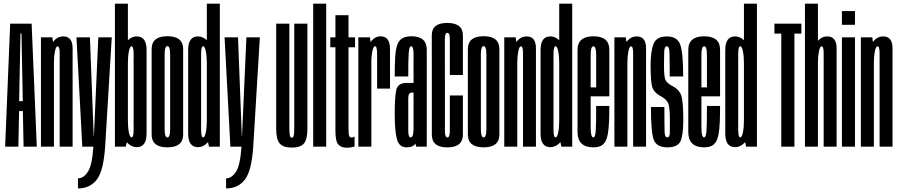

<svg xmlns="http://www.w3.org/2000/svg" viewBox="-20 -805 4932 1054"><path d="M8.2 0 35.9 -675H153.6L182 0H109.5L105.5 -195.4H84.8L80.8 0ZM85.1 -249.9H105.1L97.9 -621.2H92.4Z M204.8 0V-600H267.5L276.1 -536.2V0ZM307.6 0V-382.6Q307.6 -477.8 307.6 -514.2Q307.6 -550.6 296.2 -550.6Q287.1 -550.6 281.6 -523.1Q276.1 -495.6 276.1 -461.2L242.4 -472.7Q242.4 -527.9 265.8 -566.5Q289.2 -605.1 327.2 -605.1Q378.6 -605.1 378.6 -540Q378.6 -474.9 378.6 -380.2V0Z M431.7 0 399.8 -600H473.6L494.5 -56.8H495.5L519.7 -600H593.5L557.2 0ZM408 229.4V174.1Q438.8 174.1 462.4 138Q486.1 101.9 492.6 -0.6L557.2 0Q548.1 134.4 510.6 181.9Q473.1 229.4 408 229.4Z M610.8 0V-785H682.1V-47.8L670.2 0ZM731 2.8Q698.6 2.8 673.5 -27.5Q648.4 -57.9 648.4 -111L682.1 -143.9Q682.1 -105 687.6 -77.9Q693.1 -50.8 702.2 -50.8Q713.6 -50.8 713.6 -94.8Q713.6 -138.8 713.6 -301Q713.6 -462.2 713.6 -506.6Q713.6 -550.9 702.2 -550.9Q693.1 -550.9 687.6 -523.4Q682.1 -495.9 682.1 -458.6L648.4 -490.7Q648.4 -543.8 673.5 -574.4Q698.6 -605.1 731 -605.1Q784.6 -605.1 784.6 -530.5Q784.6 -455.9 784.6 -301Q784.6 -146.8 784.6 -72Q784.6 2.8 731 2.8Z M898.9 3.8Q812.4 3.8 812.4 -66.2Q812.4 -136.2 812.4 -300.6Q812.4 -464.9 812.4 -535.6Q812.4 -606.2 898.9 -606.2Q985.4 -606.2 985.4 -535.6Q985.4 -464.9 985.4 -300.6Q985.4 -136.2 985.4 -66.2Q985.4 3.8 898.9 3.8ZM898.9 -50.8Q914 -50.8 914 -94.8Q914 -138.9 914 -300.6Q914 -462.3 914 -507Q914 -551.7 898.9 -551.7Q883.8 -551.7 883.8 -507Q883.8 -462.3 883.8 -300.6Q883.8 -138.9 883.8 -94.8Q883.8 -50.8 898.9 -50.8Z M1127.2 0 1115.4 -54V-785H1186.8V0ZM1066.5 2.8Q1012.9 2.8 1012.9 -72Q1012.9 -146.8 1012.9 -301Q1012.9 -455.9 1012.9 -530.5Q1012.9 -605.1 1066.5 -605.1Q1098.9 -605.1 1124 -574.4Q1149.1 -543.8 1149.1 -490.7L1115.4 -458.6Q1115.4 -495.9 1109.9 -523.4Q1104.4 -550.9 1095.2 -550.9Q1083.9 -550.9 1083.9 -506.6Q1083.9 -462.2 1083.9 -301Q1083.9 -139.5 1083.9 -95.1Q1083.9 -50.8 1095.2 -50.8Q1104.4 -50.8 1109.9 -78.2Q1115.4 -105.8 1115.4 -143.9L1149.1 -111Q1149.1 -57.9 1124 -27.5Q1098.9 2.8 1066.5 2.8Z M1244.7 0 1212.8 -600H1286.6L1307.5 -56.8H1308.5L1332.7 -600H1406.5L1370.2 0ZM1221 229.4V174.1Q1251.8 174.1 1275.4 138Q1299.1 101.9 1305.6 -0.6L1370.2 0Q1361.1 134.4 1323.6 181.9Q1286.1 229.4 1221 229.4Z M1581.9 5.2Q1535.4 5.2 1515.8 -16.8Q1496.2 -38.8 1496.2 -98.2V-675H1568.4V-108.5Q1568.4 -71.2 1571.4 -60.2Q1574.4 -49.2 1581.9 -49.2Q1589.4 -49.2 1592.4 -60.2Q1595.4 -71.2 1595.4 -108.5V-675H1667.5V-98.2Q1667.5 -38.8 1647.9 -16.8Q1628.4 5.2 1581.9 5.2Z M1699.3 0V-785H1770.7V0Z M1883.1 5.8Q1852.9 5.8 1837.2 -11.8Q1821.4 -29.4 1821.4 -86V-545.5H1793.2V-600H1821.4V-721.7H1893.1V-600H1929V-545.5H1893.1V-102.5Q1893.1 -67.6 1896.7 -58.9Q1900.2 -50.2 1909.5 -50.2Q1919.4 -50.2 1926.5 -54.9V-0.8Q1905.5 5.8 1883.1 5.8Z M2050.1 -318.5Q2050.1 -463 2050.1 -507.1Q2050.1 -551.1 2039.1 -551.1Q2029.6 -551.1 2024.1 -523.6Q2018.6 -496.1 2018.6 -473.8L1991.8 -485.2Q1991.8 -544 2014.6 -574.8Q2037.3 -605.6 2069.4 -605.6Q2120.8 -605.6 2120.9 -536Q2121.1 -466.4 2121.1 -318.5ZM1947.2 0V-600H2011.1L2018.6 -534.8V0Z M2265.1 0 2250.2 -47.9V-370.7Q2250.2 -464.4 2250.2 -507.7Q2250.2 -550.9 2237.6 -550.9L2239.5 -605.8Q2322.9 -605.8 2322.8 -531.1Q2322.7 -456.4 2322.7 -332.1V0ZM2211.2 3.8Q2170.1 3.8 2158.4 -43.1Q2146.8 -90 2146.8 -180.8Q2146.8 -266.6 2154.6 -308.2Q2162.4 -349.8 2211.8 -349.8Q2233.3 -349.8 2255.4 -349.8V-297.1Q2250.4 -297.1 2243.6 -297.1Q2221.2 -297.1 2221.2 -268Q2221.2 -238.8 2221.2 -181.5Q2221.2 -126.9 2221.2 -88.8Q2221.2 -50.8 2233.8 -50.8Q2243 -50.8 2246.6 -64Q2250.2 -77.2 2250.2 -100.2L2271.7 -87Q2271.7 -46.3 2262.2 -21.3Q2252.6 3.8 2211.2 3.8ZM2146.8 -385.4Q2146.8 -446.2 2149.2 -488.4Q2151.5 -530.6 2160.1 -556.5Q2168.6 -582.4 2187.5 -594.1Q2206.3 -605.8 2239.5 -605.8L2240.1 -579.6L2237.6 -550.9Q2231.5 -550.9 2228.3 -541.2Q2225.1 -531.5 2223.5 -511.4Q2222 -491.3 2221.6 -459.9Q2221.2 -428.6 2221.2 -385.4Z M2435.5 4Q2350.6 4 2350.6 -65.8Q2350.6 -135.6 2350.6 -339.4Q2350.6 -543.1 2350.3 -611.1Q2350 -679.1 2435.1 -679.1Q2521.1 -679.1 2521.1 -611.1Q2521.1 -543.1 2521.1 -393.2H2449.4Q2449.4 -557 2449.4 -590.8Q2449.4 -624.6 2435.9 -624.6Q2421.8 -624.6 2422.1 -590.8Q2422.4 -557 2422.4 -339.4Q2422.4 -120.6 2422.4 -85.6Q2422.4 -50.5 2435.9 -50.5Q2449.4 -50.5 2449.4 -85.9Q2449.4 -121.2 2449.4 -281H2521.1Q2521.1 -135.6 2521.1 -65.8Q2521.1 4 2435.5 4Z M2634.9 3.8Q2548.4 3.8 2548.4 -66.2Q2548.4 -136.2 2548.4 -300.6Q2548.4 -464.9 2548.4 -535.6Q2548.4 -606.2 2634.9 -606.2Q2721.4 -606.2 2721.4 -535.6Q2721.4 -464.9 2721.4 -300.6Q2721.4 -136.2 2721.4 -66.2Q2721.4 3.8 2634.9 3.8ZM2634.9 -50.8Q2650 -50.8 2650 -94.8Q2650 -138.9 2650 -300.6Q2650 -462.3 2650 -507Q2650 -551.7 2634.9 -551.7Q2619.8 -551.7 2619.8 -507Q2619.8 -462.3 2619.8 -300.6Q2619.8 -138.9 2619.8 -94.8Q2619.8 -50.8 2634.9 -50.8Z M2748.2 0V-600H2811L2819.6 -536.2V0ZM2851.1 0V-382.6Q2851.1 -477.8 2851.1 -514.2Q2851.1 -550.6 2839.8 -550.6Q2830.6 -550.6 2825.1 -523.1Q2819.6 -495.6 2819.6 -461.2L2785.9 -472.7Q2785.9 -527.9 2809.3 -566.5Q2832.7 -605.1 2870.8 -605.1Q2922.1 -605.1 2922.1 -540Q2922.1 -474.9 2922.1 -380.2V0Z M3061.8 0 3049.9 -54V-785H3121.2V0ZM3001 2.8Q2947.4 2.8 2947.4 -72Q2947.4 -146.8 2947.4 -301Q2947.4 -455.9 2947.4 -530.5Q2947.4 -605.1 3001 -605.1Q3033.4 -605.1 3058.5 -574.4Q3083.6 -543.8 3083.6 -490.7L3049.9 -458.6Q3049.9 -495.9 3044.4 -523.4Q3038.9 -550.9 3029.8 -550.9Q3018.4 -550.9 3018.4 -506.6Q3018.4 -462.2 3018.4 -301Q3018.4 -139.5 3018.4 -95.1Q3018.4 -50.8 3029.8 -50.8Q3038.9 -50.8 3044.4 -78.2Q3049.9 -105.8 3049.9 -143.9L3083.6 -111Q3083.6 -57.9 3058.5 -27.5Q3033.4 2.8 3001 2.8Z M3236.9 3.8Q3150.4 3.8 3150.4 -80.9Q3150.4 -165.5 3150.4 -299.9Q3150.4 -455.8 3150.4 -530.8Q3150.4 -605.7 3237.6 -605.7Q3324.9 -605.7 3324.9 -532.3Q3324.9 -458.9 3324.9 -301.8Q3324.9 -288.5 3324.9 -276.1H3214.8V-325.3H3259L3252.8 -316.6Q3252.8 -456.4 3252.8 -503.6Q3252.8 -550.8 3237.6 -550.8Q3222.5 -550.8 3222.5 -503.6Q3222.5 -456.4 3222.5 -302.4Q3222.5 -165.6 3222.5 -108.2Q3222.5 -50.8 3236.9 -50.8ZM3236.9 -50.8Q3242.7 -50.8 3245.9 -60.2Q3249.2 -69.7 3250.6 -90.2Q3251.9 -110.6 3252.3 -143.7Q3252.8 -176.8 3252.8 -223.4H3324.9Q3324.9 -171.7 3323.2 -133.6Q3321.4 -95.4 3316.6 -69Q3311.7 -42.5 3302.2 -26.5Q3292.6 -10.6 3276.6 -3.4Q3260.6 3.8 3236.9 3.8L3232.6 -21.1Z M3352.8 0V-600H3415.5L3424.1 -536.2V0ZM3455.6 0V-382.6Q3455.6 -477.8 3455.6 -514.2Q3455.6 -550.6 3444.2 -550.6Q3435.1 -550.6 3429.6 -523.1Q3424.1 -495.6 3424.1 -461.2L3390.4 -472.7Q3390.4 -527.9 3413.8 -566.5Q3437.2 -605.1 3475.2 -605.1Q3526.6 -605.1 3526.6 -540Q3526.6 -474.9 3526.6 -380.2V0Z M3643.4 3.8Q3585.5 3.8 3569.4 -36.3Q3553.4 -76.3 3553.4 -217.7H3627.2Q3627.2 -109.1 3628.5 -79.9Q3629.8 -50.8 3643 -50.8Q3656.2 -50.8 3656.9 -72.8Q3657.5 -94.8 3657.5 -143.2Q3657.5 -211.9 3649.2 -235.2Q3640.9 -258.6 3609.6 -275.7Q3568.8 -296.4 3560.1 -328.6Q3551.5 -360.8 3551.5 -446.9Q3551.5 -521.6 3567.2 -563.2Q3582.9 -604.9 3640.8 -604.9Q3698.6 -604.9 3714.5 -559.2Q3730.4 -513.4 3730.4 -385.2H3656.5Q3656.5 -480.6 3655.2 -515.7Q3654 -550.8 3640.8 -550.8Q3627.5 -550.8 3626.2 -521.6Q3625 -492.5 3625 -446Q3625 -383.9 3633.1 -366.1Q3641.2 -348.4 3671.5 -332.4Q3712.5 -311.5 3721.8 -274Q3731 -236.4 3731 -148.3Q3731 -64.1 3715.8 -30.2Q3700.6 3.8 3643.4 3.8Z M3844.9 3.8Q3758.4 3.8 3758.4 -80.9Q3758.4 -165.5 3758.4 -299.9Q3758.4 -455.8 3758.4 -530.8Q3758.4 -605.7 3845.6 -605.7Q3932.9 -605.7 3932.9 -532.3Q3932.9 -458.9 3932.9 -301.8Q3932.9 -288.5 3932.9 -276.1H3822.8V-325.3H3867L3860.8 -316.6Q3860.8 -456.4 3860.8 -503.6Q3860.8 -550.8 3845.6 -550.8Q3830.5 -550.8 3830.5 -503.6Q3830.5 -456.4 3830.5 -302.4Q3830.5 -165.6 3830.5 -108.2Q3830.5 -50.8 3844.9 -50.8ZM3844.9 -50.8Q3850.7 -50.8 3853.9 -60.2Q3857.2 -69.7 3858.6 -90.2Q3859.9 -110.6 3860.3 -143.7Q3860.8 -176.8 3860.8 -223.4H3932.9Q3932.9 -171.7 3931.2 -133.6Q3929.4 -95.4 3924.6 -69Q3919.7 -42.5 3910.2 -26.5Q3900.6 -10.6 3884.6 -3.4Q3868.6 3.8 3844.9 3.8L3840.6 -21.1Z M4075.8 0 4063.9 -54V-785H4135.2V0ZM4015 2.8Q3961.4 2.8 3961.4 -72Q3961.4 -146.8 3961.4 -301Q3961.4 -455.9 3961.4 -530.5Q3961.4 -605.1 4015 -605.1Q4047.4 -605.1 4072.5 -574.4Q4097.6 -543.8 4097.6 -490.7L4063.9 -458.6Q4063.9 -495.9 4058.4 -523.4Q4052.9 -550.9 4043.8 -550.9Q4032.4 -550.9 4032.4 -506.6Q4032.4 -462.2 4032.4 -301Q4032.4 -139.5 4032.4 -95.1Q4032.4 -50.8 4043.8 -50.8Q4052.9 -50.8 4058.4 -78.2Q4063.9 -105.8 4063.9 -143.9L4097.6 -111Q4097.6 -57.9 4072.5 -27.5Q4047.4 2.8 4015 2.8Z M4268.9 0V-620.5H4231.2V-675H4379.2V-620.5H4341V0Z M4398.8 0V-785H4470.1V0ZM4501.6 0V-382.6Q4501.6 -477.8 4501.6 -514.2Q4501.6 -550.6 4490.2 -550.6Q4481.1 -550.6 4475.6 -523.1Q4470.1 -495.6 4470.1 -461.2L4436.4 -472.7Q4436.4 -527.9 4459.8 -566.5Q4483.2 -605.1 4521.2 -605.1Q4572.6 -605.1 4572.6 -540Q4572.6 -474.9 4572.6 -380.2V0Z M4601.8 0V-600H4673.5V0ZM4601.8 -744.4H4673.5V-668.8H4601.8Z M4705.8 0V-600H4768.5L4777.1 -536.2V0ZM4808.6 0V-382.6Q4808.6 -477.8 4808.6 -514.2Q4808.6 -550.6 4797.2 -550.6Q4788.1 -550.6 4782.6 -523.1Q4777.1 -495.6 4777.1 -461.2L4743.4 -472.7Q4743.4 -527.9 4766.8 -566.5Q4790.2 -605.1 4828.2 -605.1Q4879.6 -605.1 4879.6 -540Q4879.6 -474.9 4879.6 -380.2V0Z"/></svg>

Font: Anybody UltraCondensed Thin
Style: Regular
Weight: 100
Width: 1
Designer: Tyler Finck
Foundry: Etcetera Type Company
Version: Version 1.110